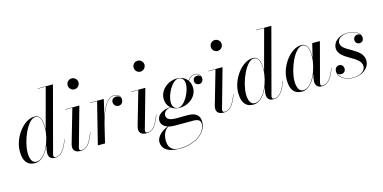

<svg xmlns="http://www.w3.org/2000/svg" viewBox="-90 -1270 4069 2041"><g transform="rotate(-15 1944.5 -250.0)"><path d="M356.5 -324C356.5 -401.5 344 -470 273.5 -470C156 -470 30 -305.5 30 -152.5C30 -50 68 10 157 10C228 10 284 -58.5 318.5 -142.5L308 -85C306.5 -74.5 306 -63 306 -58C306 -18 327 10 374 10C441 10 480.5 -38 523.5 -153L520.5 -154C478.5 -41.5 438.5 4.5 382.5 4.5C367 4.5 362 -6 362 -16.5C362 -21 362 -26.5 364 -32.5L555 -750H387V-746.5H474.5L356 -306C356.5 -312.5 356.5 -318.5 356.5 -324ZM353 -324C353 -192.5 273.5 -1 174 -1C132.5 -1 106.5 -38 106.5 -117.5C106.5 -246.5 197 -463 283.5 -463C338.5 -463 353 -401.5 353 -324Z M703 -700C703 -667 729.5 -639.5 762.5 -639.5C795.5 -639.5 823 -667 823 -700C823 -733 795.5 -760 762.5 -760C729.5 -760 703 -733 703 -700ZM807.5 -153 804.5 -154C761.5 -41 724 4 665.5 4C650.5 4 646 -5.5 646 -17C646 -21.5 646 -27.5 648 -33L768 -460H611.5V-456.5H689.5L582.5 -85C580 -74 578 -63 578 -53C578 -15 603 10 655 10C726.5 10 764 -38 807.5 -153Z M962 -456.5 848 0H927L974.5 -197C1004.5 -313.5 1058.5 -466 1151 -466C1183.5 -466 1205.5 -450.5 1214.5 -430C1205.5 -442.5 1189 -450.5 1171 -450.5C1137 -450.5 1117.5 -430.5 1117.5 -403.5C1117.5 -372.5 1139 -349 1171.5 -349C1204 -349 1222.5 -375 1222.5 -407C1222.5 -441 1196 -469.5 1151 -469.5C1074 -469.5 1023 -367 990.5 -264.5L1037 -460H884V-456.5Z M1429 -700C1429 -667 1455.5 -639.5 1488.5 -639.5C1521.5 -639.5 1549 -667 1549 -700C1549 -733 1521.5 -760 1488.5 -760C1455.5 -760 1429 -733 1429 -700ZM1533.5 -153 1530.5 -154C1487.5 -41 1450 4 1391.5 4C1376.5 4 1372 -5.5 1372 -17C1372 -21.5 1372 -27.5 1374 -33L1494 -460H1337.5V-456.5H1415.5L1308.5 -85C1306 -74 1304 -63 1304 -53C1304 -15 1329 10 1381 10C1452.5 10 1490 -38 1533.5 -153Z M1793 -160C1894.5 -160 1984.5 -233 1984.5 -328.5C1984.5 -361 1976 -389 1960.5 -411.5C1985 -446 2009.5 -461.5 2042 -461.5C2068.5 -461.5 2091 -447.5 2098.5 -421C2091 -435 2075 -442.5 2057.5 -442.5C2033.5 -442.5 2011 -426 2011 -395C2011 -367 2033.5 -350.5 2058.5 -350.5C2086 -350.5 2104.5 -373 2104.5 -400.5C2104.5 -442.5 2075.5 -465 2041.5 -465C2008 -465 1982 -448.5 1958 -415C1933 -449.5 1891.5 -469.5 1843 -469.5C1741.5 -469.5 1651.5 -392 1651.5 -296.5C1651.5 -252 1668 -217 1695.5 -193.5C1608 -187 1547 -145 1547 -86.5C1547 -47 1573 -16.5 1618.5 -1.5C1563.5 16.5 1489 70 1489 135.5C1489 200.5 1535.5 260 1684 260C1823.5 260 1984.5 188 1984.5 42C1984.5 -39 1927 -63 1852 -63C1823.5 -63 1756 -62 1721 -62C1676.5 -62 1621 -73 1621 -120.5C1621 -150.5 1645.5 -184 1698 -191C1723 -171 1756 -160 1793 -160ZM1778.5 -164.5C1734.5 -164.5 1714.5 -199 1714.5 -243C1714.5 -327 1789 -464.5 1858 -464.5C1902 -464.5 1922 -431 1922 -387C1922 -303 1847.5 -164.5 1778.5 -164.5ZM1558.5 137C1558.5 73 1584.5 20.5 1624.5 0.5C1643.5 6 1665.5 9 1690.5 9H1895.5C1944.5 9 1974.5 23.5 1974.5 62.5C1974.5 162.5 1857 256 1675 256C1592 256 1558.5 209 1558.5 137Z M2278.5 -700C2278.5 -667 2305 -639.5 2338 -639.5C2371 -639.5 2398.5 -667 2398.5 -700C2398.5 -733 2371 -760 2338 -760C2305 -760 2278.5 -733 2278.5 -700ZM2383 -153 2380 -154C2337 -41 2299.5 4 2241 4C2226 4 2221.5 -5.5 2221.5 -17C2221.5 -21.5 2221.5 -27.5 2223.5 -33L2343.5 -460H2187V-456.5H2265L2158 -85C2155.5 -74 2153.5 -63 2153.5 -53C2153.5 -15 2178.5 10 2230.5 10C2302 10 2339.5 -38 2383 -153Z M2760 -324C2760 -401.5 2747.5 -470 2677 -470C2559.5 -470 2433.5 -305.5 2433.5 -152.5C2433.5 -50 2471.5 10 2560.5 10C2631.5 10 2687.5 -58.5 2722 -142.5L2711.5 -85C2710 -74.5 2709.5 -63 2709.5 -58C2709.5 -18 2730.5 10 2777.5 10C2844.5 10 2884 -38 2927 -153L2924 -154C2882 -41.5 2842 4.5 2786 4.5C2770.5 4.5 2765.5 -6 2765.5 -16.5C2765.5 -21 2765.5 -26.5 2767.5 -32.5L2958.5 -750H2790.5V-746.5H2878L2759.5 -306C2760 -312.5 2760 -318.5 2760 -324ZM2756.5 -324C2756.5 -192.5 2677 -1 2577.5 -1C2536 -1 2510 -38 2510 -117.5C2510 -246.5 2600.5 -463 2687 -463C2742 -463 2756.5 -401.5 2756.5 -324Z M3294 -324C3294 -397.5 3283.5 -470 3211 -470C3093.5 -470 2967.5 -305.5 2967.5 -152.5C2967.5 -50 3005 10 3094 10C3165.5 10 3222 -59 3256.5 -143.5L3245.5 -85C3244.5 -78 3243.5 -69 3243.5 -58C3243.5 -18 3264.5 10 3311.5 10C3378 10 3418 -38 3461 -153L3458 -154C3416 -41.5 3376 4 3320 4C3305 4 3299.5 -4.5 3299.5 -16C3299.5 -20.5 3300 -26.5 3301.5 -32L3415 -460H3330.5L3293.5 -305.5C3294 -312 3294 -318 3294 -324ZM3290.5 -324C3290.5 -192.5 3210.5 -1 3111.5 -1C3070.5 -1 3043.5 -37.5 3043.5 -117.5C3043.5 -247.5 3134.5 -463 3221 -463C3276 -463 3290.5 -401.5 3290.5 -324Z M3838.5 -132C3838.5 -275 3607.5 -287.5 3607.5 -387.5C3607.5 -445 3674.5 -465.5 3725.5 -465.5C3788.5 -465.5 3831.5 -441.5 3849.5 -412.5C3842 -419.5 3831.5 -423.5 3818.5 -423.5C3791 -423.5 3771.5 -402.5 3771.5 -376.5C3771.5 -344 3794 -328.5 3818.5 -328.5C3842 -328.5 3863.5 -344 3863.5 -380C3863.5 -422 3813.5 -469 3725.5 -469C3627.5 -469 3557.5 -416 3557.5 -342C3557.5 -216 3793.5 -195.5 3793.5 -84C3793.5 -19 3717 6.5 3661.5 6.5C3589.5 6.5 3520 -23.5 3504.5 -80.5C3512.5 -67.5 3528 -62 3545 -62C3570 -62 3593 -78.5 3593 -109C3593 -138.5 3574 -159.5 3546.5 -159.5C3515 -159.5 3496.5 -134.5 3496.5 -105C3496.5 -30.5 3578 10 3662 10C3748.5 10 3838.5 -43 3838.5 -132Z"/></g></svg>

Font: Bodoni* 48pt
Style: Italic
Weight: 400
Italic angle: -13°
Version: Version 2.3